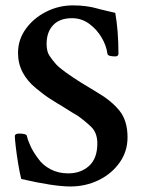

<svg xmlns="http://www.w3.org/2000/svg" viewBox="-20 -672 520 702"><path d="M237.3 9.8Q176.8 9.8 57.6 -17.6Q51.8 -41 46.4 -73.7Q41 -106.4 37.6 -135.7Q34.2 -165 34.2 -175.8Q36.1 -183.6 49.8 -183.6Q75.2 -183.6 78.1 -175.8Q82 -158.2 91.8 -137.2Q101.6 -116.2 119.1 -92.8Q135.7 -68.4 164.6 -53.2Q193.4 -38.1 229.5 -38.1Q275.4 -38.1 305.7 -65.4Q335.9 -92.8 335.9 -147.5Q335.9 -186.5 313 -208.5Q290 -230.5 263.7 -249Q256.8 -252.9 242.2 -261.7Q227.5 -270.5 213.4 -279.8Q199.2 -289.1 191.4 -293Q172.9 -304.7 160.6 -312.5Q148.4 -320.3 137.7 -328.6Q127 -336.9 111.3 -349.6Q80.1 -375 63 -407.2Q45.9 -439.5 45.9 -478.5Q45.9 -527.3 74.7 -566.9Q103.5 -606.4 149.4 -629.4Q195.3 -652.3 246.1 -652.3Q273.4 -652.3 293.9 -649.4Q314.5 -646.5 325.2 -643.6Q335.9 -640.6 351.6 -636.7Q367.2 -632.8 401.4 -625Q413.1 -559.6 413.1 -474.6Q412.1 -465.8 401.4 -465.8Q375 -465.8 373 -474.6Q369.1 -504.9 351.6 -534.7Q334 -564.5 306.2 -585Q278.3 -605.5 243.2 -605.5Q198.2 -605.5 174.3 -580.1Q150.4 -554.7 150.4 -511.7Q150.4 -484.4 160.2 -469.2Q169.9 -454.1 185.5 -436.5Q196.3 -424.8 220.7 -407.2Q245.1 -389.6 275.4 -370.6Q305.7 -351.6 334 -335Q387.7 -303.7 417 -267.1Q446.3 -230.5 446.3 -169.9Q446.3 -118.2 417 -77.1Q387.7 -36.1 340.3 -13.2Q293 9.8 237.3 9.8Z"/></svg>

Font: Crimson Text SemiBold
Style: Regular
Weight: 600
Designer: Sebastian Kosch
Foundry: Sebastian Kosch
Version: Version 1.100; ttfautohint (v1.8.4)